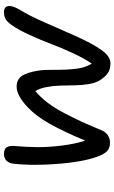

<svg xmlns="http://www.w3.org/2000/svg" viewBox="179 -818 586 985"><g transform="rotate(-90 472.5 -325.0)"><path d="M640.1 -51.8Q614.7 -51.8 594.7 -62.7Q574.7 -73.7 553.2 -106.9Q540 -128.4 534.2 -163.1Q528.3 -197.8 527.8 -234.6Q527.3 -271.5 526.4 -308.6Q525.4 -345.7 518.8 -380.4Q512.2 -415 498 -437Q467.3 -411.6 439.2 -375Q411.1 -338.4 385.3 -288.8Q359.4 -239.3 341.1 -199.2Q322.8 -159.2 296.9 -97.2Q288.6 -76.7 271.7 -65.4Q254.9 -54.2 233.9 -54.2Q210.9 -54.2 195.6 -64.7Q180.2 -75.2 167 -106Q137.7 -174.8 125.7 -310.8Q113.8 -446.8 126 -551.8Q128.4 -571.8 140.9 -585Q153.3 -598.1 175.8 -598.1Q202.1 -598.1 210.9 -582.8Q219.7 -567.4 215.8 -535.2Q211.4 -485.4 210.7 -428.5Q210 -371.6 218.5 -302.5Q227.1 -233.4 244.1 -181.2Q289.6 -291 330.3 -363.3Q371.1 -435.5 416 -477.1Q475.6 -533.2 521 -533.2Q555.7 -533.2 574.5 -508.1Q593.3 -482.9 603 -423.8Q607.9 -394 607.4 -335.9Q606.9 -277.8 612.5 -229.5Q618.2 -181.2 639.2 -147.9Q665 -184.6 692.6 -243.9Q720.2 -303.2 740 -356Q759.8 -408.7 786.1 -466.3Q812.5 -523.9 835.9 -557.1Q853 -581.5 867.9 -589.8Q882.8 -598.1 903.8 -598.1Q922.9 -598.1 930.2 -587.2Q937.5 -576.2 932.9 -557.1Q928.2 -538.1 913.1 -513.2Q885.3 -469.2 849.6 -387Q814 -304.7 777.8 -224.4Q741.7 -144 709 -98.1Q676.8 -51.8 640.1 -51.8Z"/></g></svg>

Font: Shantell Sans Irregular
Style: Italic
Weight: 400
Italic angle: -11.31°
Designer: Stephen Nixon, Anya Danilova, Shantell Martin
Foundry: Arrow Type
Version: Version 1.006;[9816181b4]